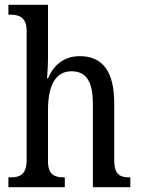

<svg xmlns="http://www.w3.org/2000/svg" viewBox="-20 -780 587 800"><path d="M15 0H250V-41H248C210 -41 180 -49 180 -108V-321C180 -420 209 -483 278 -483C344 -483 367 -433 367 -346V0H523V-41H521C482 -41 456 -50 456 -113V-349C456 -486 405 -546 312 -546C243 -546 202 -505 180 -454H176C176 -460 180 -501 180 -534V-760H15V-719H23C57 -719 91 -710 91 -651V-113C91 -50 60 -41 23 -41H15Z"/></svg>

Font: Noto Serif Khmer Condensed
Style: Regular
Weight: 400
Width: 3
Designer: Danh Hong and the Monotype Design Team
Foundry: Monotype Imaging Inc.
Version: Version 2.004